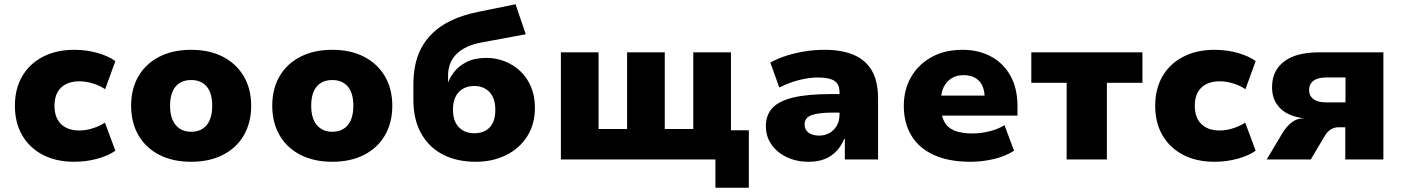

<svg xmlns="http://www.w3.org/2000/svg" viewBox="-20 -749 6591 902"><path d="M328 11Q244 11 181.5 -21.5Q119 -54 84.5 -113Q50 -172 50 -252Q50 -332 84.5 -391Q119 -450 182 -482.5Q245 -515 329 -515Q387 -515 439 -500Q491 -485 522 -462L474 -330Q449 -347 416.5 -357Q384 -367 353 -367Q298 -367 267 -337.5Q236 -308 236 -252Q236 -196 267 -166Q298 -136 353 -136Q384 -136 416.5 -146.5Q449 -157 473 -173L522 -41Q490 -18 438 -3.5Q386 11 328 11Z M878 11Q792 11 728.5 -21.5Q665 -54 630.5 -113.5Q596 -173 596 -252Q596 -332 630.5 -391Q665 -450 728.5 -482.5Q792 -515 878 -515Q964 -515 1027 -482.5Q1090 -450 1125 -391Q1160 -332 1160 -252Q1160 -173 1125.5 -113.5Q1091 -54 1027.5 -21.5Q964 11 878 11ZM878 -130Q925 -130 951 -161.5Q977 -193 977 -252Q977 -312 951 -342.5Q925 -373 878 -373Q831 -373 805 -342.5Q779 -312 779 -252Q779 -193 805.5 -161.5Q832 -130 878 -130Z M1541 11Q1455 11 1391.5 -21.5Q1328 -54 1293.5 -113.5Q1259 -173 1259 -252Q1259 -332 1293.5 -391Q1328 -450 1391.5 -482.5Q1455 -515 1541 -515Q1627 -515 1690 -482.5Q1753 -450 1788 -391Q1823 -332 1823 -252Q1823 -173 1788.5 -113.5Q1754 -54 1690.5 -21.5Q1627 11 1541 11ZM1541 -130Q1588 -130 1614 -161.5Q1640 -193 1640 -252Q1640 -312 1614 -342.5Q1588 -373 1541 -373Q1494 -373 1468 -342.5Q1442 -312 1442 -252Q1442 -193 1468.5 -161.5Q1495 -130 1541 -130Z M2215 11Q2128 11 2062.5 -22Q1997 -55 1959.5 -120.5Q1922 -186 1922 -282V-352Q1922 -396 1930 -439Q1938 -482 1958 -521Q1978 -560 2013 -594Q2048 -628 2101.5 -653.5Q2155 -679 2230 -694L2402 -729L2450 -588L2245 -550Q2167 -536 2126 -496.5Q2085 -457 2085 -394V-352H2082Q2091 -382 2113 -410.5Q2135 -439 2172.5 -458Q2210 -477 2265 -477Q2310 -477 2351 -461Q2392 -445 2424 -415Q2456 -385 2474.5 -341.5Q2493 -298 2493 -243Q2493 -165 2456.5 -108Q2420 -51 2357 -20Q2294 11 2215 11ZM2208 -123Q2254 -123 2280.5 -150.5Q2307 -178 2307 -233Q2307 -287 2280 -316Q2253 -345 2208 -345Q2162 -345 2135 -316Q2108 -287 2108 -234Q2108 -180 2135.5 -151.5Q2163 -123 2208 -123Z M3341 133V0H2615V-503H2792V-143H2926V-503H3103V-143H3237V-503H3414V-137H3498V133Z M3779 11Q3721 11 3675.5 -11Q3630 -33 3604 -70.5Q3578 -108 3578 -156Q3578 -209 3609 -242Q3640 -275 3707 -291Q3774 -307 3882 -307H3946V-220H3891Q3858 -220 3833.5 -217Q3809 -214 3792.5 -208Q3776 -202 3768 -191Q3760 -180 3760 -164Q3760 -140 3778 -126Q3796 -112 3829 -112Q3855 -112 3876.5 -124Q3898 -136 3911 -158.5Q3924 -181 3924 -210V-314Q3924 -355 3899 -370Q3874 -385 3822 -385Q3784 -385 3738 -374Q3692 -363 3641 -338L3599 -455Q3635 -475 3676.5 -488Q3718 -501 3763 -508Q3808 -515 3854 -515Q3934 -515 3990 -491.5Q4046 -468 4075.5 -418Q4105 -368 4105 -287V0H3949V-96H3946Q3932 -63 3909.5 -39Q3887 -15 3855 -2Q3823 11 3779 11Z M4540 11Q4436 11 4366 -21.5Q4296 -54 4261 -113Q4226 -172 4226 -252Q4226 -327 4259.5 -386Q4293 -445 4355 -480Q4417 -515 4502 -515Q4577 -515 4635 -484Q4693 -453 4726.5 -394Q4760 -335 4760 -250V-206H4378V-300H4616L4606 -286Q4606 -342 4579.5 -369Q4553 -396 4506 -396Q4474 -396 4450.5 -381.5Q4427 -367 4413.5 -340Q4400 -313 4400 -273V-256Q4400 -208 4415.5 -178.5Q4431 -149 4464 -135.5Q4497 -122 4549 -122Q4587 -122 4628 -132Q4669 -142 4699 -161L4744 -41Q4702 -14 4647.5 -1.5Q4593 11 4540 11Z M4991 0V-360H4825V-503H5347V-360H5180V0Z M5685 11Q5601 11 5538.5 -21.5Q5476 -54 5441.5 -113Q5407 -172 5407 -252Q5407 -332 5441.5 -391Q5476 -450 5539 -482.5Q5602 -515 5686 -515Q5744 -515 5796 -500Q5848 -485 5879 -462L5831 -330Q5806 -347 5773.5 -357Q5741 -367 5710 -367Q5655 -367 5624 -337.5Q5593 -308 5593 -252Q5593 -196 5624 -166Q5655 -136 5710 -136Q5741 -136 5773.5 -146.5Q5806 -157 5830 -173L5879 -41Q5847 -18 5795 -3.5Q5743 11 5685 11Z M5931 0 6005 -124Q6026 -158 6050.5 -175.5Q6075 -193 6100 -193H6112Q6071 -196 6035.5 -212Q6000 -228 5978 -260Q5956 -292 5956 -340Q5956 -417 6012.5 -460Q6069 -503 6174 -503H6479V0H6300V-151H6266Q6248 -151 6231.5 -140.5Q6215 -130 6204 -111L6138 0ZM6210 -268H6301V-385H6210Q6171 -385 6150.5 -369.5Q6130 -354 6130 -326Q6130 -299 6150.5 -283.5Q6171 -268 6210 -268Z"/></svg>

Font: Nunito Sans 8pt Black
Style: Regular
Weight: 900
Version: Version 3.101;gftools[0.9.27]